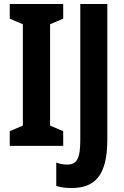

<svg xmlns="http://www.w3.org/2000/svg" viewBox="-20 -734 624 966"><path d="M298 0V-74L232 -102V-612L298 -640V-714H29V-640L95 -612V-102L29 -74V0ZM339 212C455 212 520 153 520 -33V-714H384V-31C384 64 367 94 318 94C297 94 279 90 263 84V201C286 209 312 212 339 212Z"/></svg>

Font: Noto Sans Ethiopic ExtraCondensed
Style: Bold
Weight: 700
Width: 2
Designer: Monotype Design Team
Foundry: Monotype Imaging Inc.
Version: Version 2.102